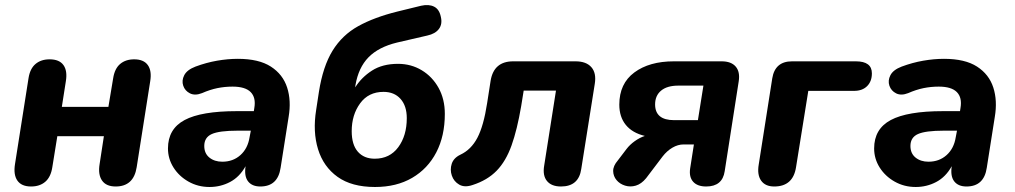

<svg xmlns="http://www.w3.org/2000/svg" viewBox="-20 -736 4054 767"><path d="M104 9Q66 9 49.5 -14.5Q33 -38 40 -81L94 -424Q100 -462 122 -480.5Q144 -499 178 -499Q217 -499 233.5 -476Q250 -453 243 -411L227 -309H413L432 -423Q438 -462 460 -480.5Q482 -499 516 -499Q554 -499 570.5 -476Q587 -453 580 -411L526 -68Q514 9 442 9Q404 9 387.5 -15Q371 -39 378 -81L395 -192H209L189 -68Q183 -29 161 -10Q139 9 104 9Z M817 11Q771 11 733 -10.5Q695 -32 673 -67Q651 -102 651 -143Q651 -221 717.5 -256.5Q784 -292 926 -292H994L996 -305Q1003 -346 981.5 -368Q960 -390 909 -390Q878 -390 848.5 -384Q819 -378 787 -364Q759 -353 739 -363Q719 -373 712 -393.5Q705 -414 716 -435.5Q727 -457 761 -470Q804 -486 847 -493.5Q890 -501 930 -501Q1014 -501 1062 -470Q1110 -439 1127 -386.5Q1144 -334 1133 -269L1101 -66Q1090 9 1020 9Q987 9 971 -11.5Q955 -32 961 -72Q937 -29 899 -9Q861 11 817 11ZM868 -90Q911 -90 940.5 -116.5Q970 -143 977 -188L982 -214H929Q856 -214 826 -200.5Q796 -187 796 -153Q796 -123 816.5 -106.5Q837 -90 868 -90Z M1478 11Q1385 11 1328.5 -29.5Q1272 -70 1250.5 -140Q1229 -210 1243 -297L1254 -369Q1270 -471 1308.5 -533.5Q1347 -596 1411 -631.5Q1475 -667 1568 -690L1662 -713Q1693 -720 1714 -709.5Q1735 -699 1741 -669Q1748 -640 1733.5 -620.5Q1719 -601 1687 -594L1566 -566Q1492 -548 1452 -507Q1412 -466 1400 -396L1399 -387Q1424 -427 1466 -454Q1508 -481 1570 -481Q1622 -481 1664.5 -455.5Q1707 -430 1732 -385Q1757 -340 1757 -281Q1757 -193 1723 -127.5Q1689 -62 1626.5 -25.5Q1564 11 1478 11ZM1477 -102Q1537 -102 1571 -148Q1605 -194 1605 -264Q1605 -313 1580 -341Q1555 -369 1512 -369Q1452 -369 1418.5 -323Q1385 -277 1385 -212Q1385 -158 1409.5 -130Q1434 -102 1477 -102Z M2221 9Q2183 9 2165 -13Q2147 -35 2154 -75L2201 -374H2072L2062 -312Q2046 -218 2023.5 -155Q2001 -92 1964 -54Q1927 -16 1868 3Q1836 14 1814.5 1.5Q1793 -11 1785 -34.5Q1777 -58 1784.5 -81.5Q1792 -105 1819 -118Q1862 -138 1887 -185.5Q1912 -233 1926 -324L1940 -414Q1953 -491 2030 -491H2279Q2322 -491 2342.5 -467.5Q2363 -444 2356 -401L2302 -61Q2292 9 2221 9Z M2801 9Q2766 9 2749 -10Q2732 -29 2737 -63L2752 -159H2711Q2688 -159 2666 -146Q2644 -133 2627 -111L2561 -24Q2542 -1 2520 5.5Q2498 12 2477 5.5Q2456 -1 2443 -16.5Q2430 -32 2429.5 -52.5Q2429 -73 2448 -95L2483 -141Q2496 -158 2515.5 -172Q2535 -186 2556 -193Q2506 -205 2480 -237Q2454 -269 2454 -318Q2454 -402 2514 -446.5Q2574 -491 2672 -491H2863Q2901 -491 2919 -470Q2937 -449 2931 -411L2875 -52Q2866 9 2801 9ZM2673 -256H2768L2790 -394H2690Q2645 -394 2621 -374Q2597 -354 2597 -319Q2597 -256 2673 -256Z M3073 9Q3037 9 3020.5 -14.5Q3004 -38 3011 -79L3065 -423Q3076 -491 3144 -491H3399Q3463 -491 3463 -443Q3463 -411 3444 -392Q3425 -373 3392 -373H3209L3160 -68Q3148 9 3073 9Z M3638 11Q3592 11 3554 -10.5Q3516 -32 3494 -67Q3472 -102 3472 -143Q3472 -221 3538.5 -256.5Q3605 -292 3747 -292H3815L3817 -305Q3824 -346 3802.5 -368Q3781 -390 3730 -390Q3699 -390 3669.5 -384Q3640 -378 3608 -364Q3580 -353 3560 -363Q3540 -373 3533 -393.5Q3526 -414 3537 -435.5Q3548 -457 3582 -470Q3625 -486 3668 -493.5Q3711 -501 3751 -501Q3835 -501 3883 -470Q3931 -439 3948 -386.5Q3965 -334 3954 -269L3922 -66Q3911 9 3841 9Q3808 9 3792 -11.5Q3776 -32 3782 -72Q3758 -29 3720 -9Q3682 11 3638 11ZM3689 -90Q3732 -90 3761.5 -116.5Q3791 -143 3798 -188L3803 -214H3750Q3677 -214 3647 -200.5Q3617 -187 3617 -153Q3617 -123 3637.5 -106.5Q3658 -90 3689 -90Z"/></svg>

Font: Nunito ExtraBold
Style: Italic
Weight: 800
Italic angle: -9°
Designer: Vernon Adams
Foundry: Vernon Adams
Version: Version 3.601; ttfautohint (v1.8.2.53-6de2)